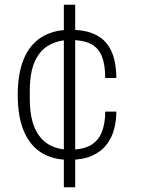

<svg xmlns="http://www.w3.org/2000/svg" viewBox="-20 -743 596 812"><path d="M250 49V-723H298V49ZM273 -67Q204 -67 155.5 -97Q107 -127 81 -188Q55 -249 55 -342Q55 -432 80.5 -493.5Q106 -555 156 -586Q206 -617 278 -617Q334 -617 371.5 -602Q409 -587 431 -559.5Q453 -532 462.5 -494.5Q472 -457 472 -413H425Q425 -470 410.5 -505.5Q396 -541 363.5 -557.5Q331 -574 276 -574Q230 -574 191 -554Q152 -534 129 -487Q106 -440 106 -357V-327Q106 -249 127 -201.5Q148 -154 186 -132Q224 -110 274 -110Q332 -110 364.5 -129.5Q397 -149 411 -185.5Q425 -222 425 -271H472Q472 -233 462.5 -196.5Q453 -160 430.5 -131Q408 -102 369.5 -84.5Q331 -67 273 -67Z"/></svg>

Font: Archivo SemiBold Thin
Style: Regular
Weight: 250
Version: Version 2.001